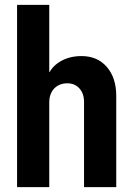

<svg xmlns="http://www.w3.org/2000/svg" viewBox="-20 -772 547 792"><path d="M50.4 0V-752H183.2V-474.6H200.1L173.1 -445.2Q183.9 -489.3 223.1 -515Q262.4 -540.7 316.1 -540.7Q381.8 -540.7 420.6 -495.9Q459.5 -451.1 459.5 -376.7V0H326.7V-351.4Q326.7 -386.1 307.6 -407.2Q288.5 -428.4 257.6 -428.4Q235.2 -428.4 218.5 -418.7Q201.7 -409 192.5 -391.4Q183.2 -373.8 183.2 -350.5V0Z"/></svg>

Font: Reddit Sans Condensed
Style: Regular
Weight: 400
Designer: Stephen Hutchings
Foundry: Reddit
Version: Version 1.014